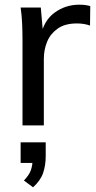

<svg xmlns="http://www.w3.org/2000/svg" viewBox="-20 -535 409 819"><path d="M76 0V-362Q76 -397 74.5 -432.5Q73 -468 68 -503H154L165 -378L154 -382Q167 -448 213.5 -481.5Q260 -515 318 -515Q332 -515 343.5 -513.5Q355 -512 365 -509L364 -426Q339 -435 308 -435Q257 -435 226 -413Q195 -391 181 -357Q167 -323 167 -284V0ZM175 72V131Q175 170 164 202.5Q153 235 121 264L82 235Q105 211 112 190Q119 169 119 145L143 160H68V72Z"/></svg>

Font: Muli Medium
Style: Regular
Weight: 500
Designer: Vernon Adams
Foundry: Vernon Adams
Version: Version 2.100; ttfautohint (v1.8.1.43-b0c9)